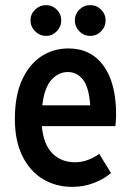

<svg xmlns="http://www.w3.org/2000/svg" viewBox="-20 -718 512 749"><path d="M38 -254Q38 -344 65.5 -405Q93 -466 140 -497.5Q187 -529 247 -529Q335 -529 384 -461.5Q433 -394 433 -269Q433 -257 432 -246Q431 -235 430 -226H143Q150 -154 184.5 -119.5Q219 -85 273 -85Q299 -85 324 -94.5Q349 -104 367 -118L413 -43Q385 -19 345.5 -4Q306 11 262 11Q197 11 146.5 -20Q96 -51 67 -110Q38 -169 38 -254ZM245 -437Q208 -437 180.5 -406.5Q153 -376 145 -307H332Q327 -378 303.5 -407.5Q280 -437 245 -437ZM99 -639Q99 -663 117 -680.5Q135 -698 160 -698Q184 -698 201.5 -680.5Q219 -663 219 -639Q219 -614 201.5 -596Q184 -578 160 -578Q135 -578 117 -596Q99 -614 99 -639ZM272 -639Q272 -663 289.5 -680.5Q307 -698 332 -698Q357 -698 374.5 -680.5Q392 -663 392 -639Q392 -614 374.5 -596Q357 -578 332 -578Q307 -578 289.5 -596Q272 -614 272 -639Z"/></svg>

Font: Radio Canada Condensed Medium
Style: Regular
Weight: 500
Width: 3
Designer: Charles Daoud, Etienne Aubert Bonn, Alexandre Saumier Demers, Jacques Le Bailly
Foundry: Radio-Canada
Version: Version 2.104; ttfautohint (v1.8.4.7-5d5b);gftools[0.9.28.de